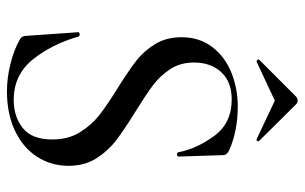

<svg xmlns="http://www.w3.org/2000/svg" viewBox="-178 -666 856 539"><g transform="rotate(90 249.5 -396.0)"><path d="M294 -348Q344 -317 373.5 -294.5Q403 -272 424 -239Q445 -206 445 -161Q445 -112 419.5 -72.5Q394 -33 346.5 -10.5Q299 12 236 12Q198 12 158 2Q118 -8 89 -25Q80 -30 80 -44L70 -187Q69 -191 74.5 -192Q80 -193 82 -189Q104 -113 147 -60Q190 -7 260 -7Q307 -7 339 -32.5Q371 -58 371 -115Q371 -160 351 -192.5Q331 -225 303 -247Q275 -269 225 -300Q177 -330 149.5 -351.5Q122 -373 103 -404.5Q84 -436 84 -478Q84 -529 112 -565Q140 -601 184.5 -618.5Q229 -636 278 -636Q345 -636 399 -613Q415 -606 415 -595L419 -470Q419 -466 413.5 -465.5Q408 -465 407 -469Q397 -521 361 -570Q325 -619 259 -619Q209 -619 182 -589.5Q155 -560 155 -513Q155 -475 173.5 -446.5Q192 -418 219.5 -397.5Q247 -377 294 -348ZM250 -799Q255 -804 262 -804Q268 -804 273 -799L375 -696Q378 -694 375 -690.5Q372 -687 370 -689L262 -740L153 -689Q151 -688 148 -691Q145 -694 147 -696Z"/></g></svg>

Font: Cormorant SC Medium
Style: Regular
Weight: 500
Designer: Christian Thalmann (Catharsis Fonts)
Version: Version 3.000